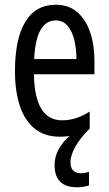

<svg xmlns="http://www.w3.org/2000/svg" viewBox="-20 -566 458 809"><path d="M277 117Q277 164 321 164Q331 164 340 162Q349 160 355 158V215Q333 223 304 223Q210 223 210 129Q210 94 227.5 62.5Q245 31 273 7Q254 10 233 10Q165 10 123 -26.5Q81 -63 62 -125Q43 -187 43 -265Q43 -402 86.5 -474Q130 -546 215 -546Q270 -546 306 -514.5Q342 -483 360 -429.5Q378 -376 378 -309V-253H123Q126 -59 242 -59Q271 -59 299.5 -68Q328 -77 358 -96V-24Q319 14 298 51Q277 88 277 117ZM215 -480Q174 -480 151 -440Q128 -400 124 -317H302Q302 -361 293 -398Q284 -435 264.5 -457.5Q245 -480 215 -480Z"/></svg>

Font: Noto Sans Kannada ExtraCondensed
Style: Regular
Weight: 400
Width: 2
Designer: Jelle Bosma - Monotype Design Team
Foundry: Monotype Imaging Inc.
Version: Version 2.005; ttfautohint (v1.8.4.7-5d5b)